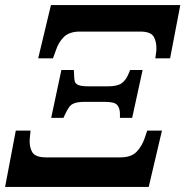

<svg xmlns="http://www.w3.org/2000/svg" viewBox="-60 -734 728 754"><path d="M90 -505 140 -714H648L608 -505H550L554 -535Q556 -567 544.5 -588.5Q533 -610 491 -610H254Q212 -610 190.5 -588.5Q169 -567 159 -535L148 -505ZM141 -271 181 -459H230L231 -440Q231 -425 233.5 -415Q236 -405 248 -400Q260 -395 288 -395H364Q401 -395 417.5 -407Q434 -419 443 -440L451 -459H500L459 -271H411V-290Q410 -311 399.5 -322.5Q389 -334 351 -334H275Q247 -334 233 -329Q219 -324 212 -314Q205 -304 198 -290L189 -271ZM-40 0 2 -221H60L57 -191Q54 -159 66 -137.5Q78 -116 120 -116H413Q455 -116 476 -137.5Q497 -159 508 -191L518 -221H576L524 0Z"/></svg>

Font: Noto Serif SemiCondensed
Style: Bold Italic
Weight: 700
Width: 4
Italic angle: -12°
Designer: Monotype Design Team
Foundry: Monotype Imaging Inc.
Version: Version 2.014